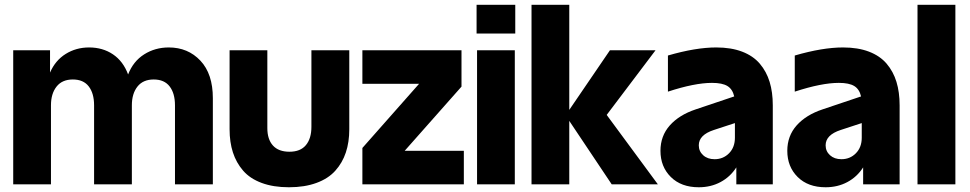

<svg xmlns="http://www.w3.org/2000/svg" viewBox="-20 -770 4050 802"><path d="M35.2 -560.1H189V-466.8Q210.9 -517.6 254.4 -544.7Q297.9 -571.8 352.1 -571.8Q409.2 -571.8 451.9 -543Q494.6 -514.2 515.1 -459Q536.6 -514.2 582.3 -543Q627.9 -571.8 685.1 -571.8Q765.1 -571.8 817.1 -516.6Q869.1 -461.4 869.1 -359.9V0H710.9V-330.1Q710.9 -379.9 688.7 -408.9Q666.5 -438 622.1 -438Q577.6 -438 554.2 -408.4Q530.8 -378.9 530.8 -330.1V0H373V-330.1Q373 -379.9 350.8 -408.9Q328.6 -438 284.2 -438Q239.7 -438 216.3 -408.4Q192.9 -378.9 192.9 -330.1V0H35.2Z M939 -230V-560.1H1096.7V-234.9Q1096.7 -188 1120.1 -162.1Q1143.6 -136.2 1189 -136.2Q1234.9 -136.2 1257.8 -163.8Q1280.8 -191.4 1280.8 -240.2V-560.1H1439V-230Q1439 -176.3 1424.6 -133.1Q1410.2 -89.8 1380.6 -56.9Q1351.1 -23.9 1301.8 -5.9Q1252.4 12.2 1187 12.2Q1121.6 12.2 1073 -5.9Q1024.4 -23.9 995.6 -57.1Q966.8 -90.3 952.9 -133.3Q939 -176.3 939 -230Z M1493.7 0V-151.9L1730.5 -419.9H1493.7V-560.1H1907.7V-408.2L1670.4 -140.1H1917.5V0Z M1972.7 -560.1H2130.4V0H1972.7ZM1970.7 -629.9V-750H2132.3V-629.9Z M2200.2 0V-750H2357.9V-311L2527.8 -560.1H2718.3L2514.2 -290L2728 0H2535.2L2357.9 -265.1V0Z M2738.8 -140.1Q2738.8 -202.1 2777.8 -246.1Q2816.9 -290 2885.7 -313L3046.9 -367.2Q3040 -397.5 3018.6 -410.6Q2997.1 -423.8 2954.1 -423.8Q2881.8 -423.8 2770 -387.2V-538.1Q2885.7 -571.8 2971.7 -571.8Q3034.2 -571.8 3080.1 -554.2Q3126 -536.6 3153.8 -503.9Q3181.6 -471.2 3194.8 -428Q3208 -384.8 3208 -330.1V0H3055.7V-70.8Q3030.3 -31.2 2989.7 -9.5Q2949.2 12.2 2898.9 12.2Q2825.2 12.2 2782 -30.8Q2738.8 -73.7 2738.8 -140.1ZM2898.9 -163.1Q2898.9 -138.2 2917.2 -121.6Q2935.5 -105 2964.8 -105Q3001 -105 3025.4 -129.9Q3049.8 -154.8 3049.8 -194.8V-255.9L2961.9 -227.1Q2898.9 -206.5 2898.9 -163.1Z M3268.6 -140.1Q3268.6 -202.1 3307.6 -246.1Q3346.7 -290 3415.5 -313L3576.7 -367.2Q3569.8 -397.5 3548.3 -410.6Q3526.9 -423.8 3483.9 -423.8Q3411.6 -423.8 3299.8 -387.2V-538.1Q3415.5 -571.8 3501.5 -571.8Q3564 -571.8 3609.9 -554.2Q3655.8 -536.6 3683.6 -503.9Q3711.4 -471.2 3724.6 -428Q3737.8 -384.8 3737.8 -330.1V0H3585.4V-70.8Q3560.1 -31.2 3519.5 -9.5Q3479 12.2 3428.7 12.2Q3355 12.2 3311.8 -30.8Q3268.6 -73.7 3268.6 -140.1ZM3428.7 -163.1Q3428.7 -138.2 3447 -121.6Q3465.3 -105 3494.6 -105Q3530.8 -105 3555.2 -129.9Q3579.6 -154.8 3579.6 -194.8V-255.9L3491.7 -227.1Q3428.7 -206.5 3428.7 -163.1Z M3812.5 0V-750H3970.7V0Z"/></svg>

Font: TASA Explorer
Style: Regular
Weight: 900
Designer: Weizhong Zhang
Foundry: Local Remote
Version: Version 1.000;Glyphs 3.1.2 (3151)